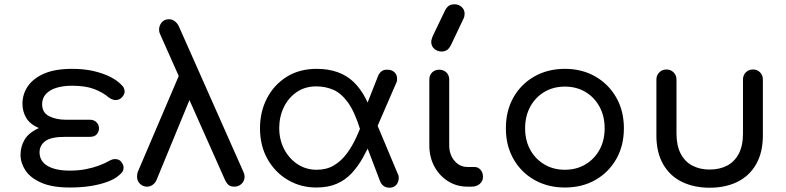

<svg xmlns="http://www.w3.org/2000/svg" viewBox="-20 -873 3678 898"><path d="M306 4Q224 4 173 -18.5Q122 -41 99 -76Q76 -111 76 -149Q76 -188 95.5 -220.5Q115 -253 162 -274Q120 -292 102.5 -322Q85 -352 85 -387Q85 -433 110.5 -470Q136 -507 187 -529Q238 -551 317 -551Q374 -551 418.5 -540.5Q463 -530 495.5 -513.5Q528 -497 546 -478Q557 -468 560 -459.5Q563 -451 563 -445Q563 -432 551 -418.5Q539 -405 520 -405Q515 -405 506 -408Q497 -411 489 -417Q461 -441 420.5 -456.5Q380 -472 317 -472Q276 -472 244.5 -462.5Q213 -453 195 -433.5Q177 -414 177 -386Q177 -346 210 -329.5Q243 -313 288 -313H400Q420 -313 431.5 -301Q443 -289 443 -273Q443 -258 433 -245.5Q423 -233 400 -233H286Q217 -233 191 -212.5Q165 -192 165 -161Q165 -119 202.5 -97Q240 -75 306 -75Q346 -75 380 -81.5Q414 -88 441 -98Q468 -108 484 -117Q496 -124 503.5 -126.5Q511 -129 518 -129Q538 -129 548 -115Q558 -101 558 -90Q558 -78 553 -70Q548 -62 534 -51Q517 -36 484.5 -23.5Q452 -11 407 -3.5Q362 4 306 4Z M1076 0Q1058 0 1049 -8Q1040 -16 1033 -30L728 -715Q726 -720 725 -724.5Q724 -729 724 -733Q724 -754 736.5 -768.5Q749 -783 770 -783Q785 -783 797 -774Q809 -765 816 -751L1119 -68Q1124 -57 1124 -47Q1124 -27 1110 -13.5Q1096 0 1076 0ZM668 0Q648 0 634.5 -13.5Q621 -27 621 -47Q621 -58 624 -68L858 -616L902 -492L712 -31Q706 -17 694 -8.5Q682 0 668 0Z M1459 4Q1387 4 1327 -31Q1267 -66 1231.5 -128.5Q1196 -191 1196 -273Q1196 -350 1228.5 -413Q1261 -476 1320.5 -513.5Q1380 -551 1461 -551Q1570 -551 1634 -489.5Q1698 -428 1727 -312L1665 -266Q1639 -350 1607.5 -393.5Q1576 -437 1539 -453Q1502 -469 1459 -469Q1407 -469 1368 -442.5Q1329 -416 1307.5 -371.5Q1286 -327 1286 -274Q1286 -219 1309.5 -174.5Q1333 -130 1372.5 -104.5Q1412 -79 1461 -79Q1507 -79 1541 -99Q1575 -119 1601 -153.5Q1627 -188 1647 -232Q1667 -276 1685 -323L1723 -227Q1701 -178 1677.5 -136Q1654 -94 1624.5 -62.5Q1595 -31 1555 -13.5Q1515 4 1459 4ZM1803 5Q1769 5 1757 -27L1662 -277L1728 -328L1842 -56Q1844 -53 1844.5 -48.5Q1845 -44 1845 -42Q1845 -22 1834 -9Q1823 4 1803 5ZM1716 -215 1661 -296 1748 -517Q1754 -532 1765 -540Q1776 -548 1793 -547Q1813 -547 1826 -534Q1839 -521 1837 -500Q1837 -498 1836.5 -494Q1836 -490 1834 -487Z M2167 0Q2116 0 2075.5 -25.5Q2035 -51 2011.5 -94.5Q1988 -138 1988 -194V-501Q1988 -521 2001 -534Q2014 -547 2034 -547Q2055 -547 2068 -534Q2081 -521 2081 -501V-194Q2081 -150 2105.5 -121Q2130 -92 2167 -92H2199Q2216 -92 2227.5 -79Q2239 -66 2239 -46Q2239 -26 2224 -13Q2209 0 2186 0ZM2045 -632Q2026 -632 2011.5 -644.5Q1997 -657 1997 -676Q1997 -682 1998.5 -688Q2000 -694 2003 -702L2059 -819Q2068 -838 2078.5 -845.5Q2089 -853 2106 -853Q2125 -853 2139 -840.5Q2153 -828 2153 -809Q2153 -804 2152 -798Q2151 -792 2148 -786L2090 -664Q2080 -644 2069 -638Q2058 -632 2045 -632Z M2622 4Q2542 4 2479.5 -31.5Q2417 -67 2381.5 -129.5Q2346 -192 2346 -273Q2346 -355 2381.5 -417.5Q2417 -480 2479.5 -515.5Q2542 -551 2622 -551Q2702 -551 2764 -515.5Q2826 -480 2862 -417.5Q2898 -355 2898 -273Q2898 -192 2862.5 -129.5Q2827 -67 2765 -31.5Q2703 4 2622 4ZM2622 -79Q2676 -79 2718 -104Q2760 -129 2784 -172.5Q2808 -216 2808 -273Q2808 -330 2784 -374Q2760 -418 2718 -443Q2676 -468 2622 -468Q2568 -468 2526 -443Q2484 -418 2460 -374Q2436 -330 2436 -273Q2436 -216 2460 -172.5Q2484 -129 2526 -104Q2568 -79 2622 -79Z M3299 5Q3226 5 3169.5 -22.5Q3113 -50 3081.5 -105Q3050 -160 3050 -240V-501Q3050 -521 3063.5 -534.5Q3077 -548 3097 -548Q3117 -548 3130.5 -534.5Q3144 -521 3144 -501V-249Q3144 -192 3163.5 -154.5Q3183 -117 3218 -98.5Q3253 -80 3299 -80Q3346 -80 3381 -98.5Q3416 -117 3435.5 -154.5Q3455 -192 3455 -249V-501Q3455 -521 3468 -534.5Q3481 -548 3502 -548Q3522 -548 3535 -534.5Q3548 -521 3548 -501V-240Q3548 -160 3516.5 -105Q3485 -50 3429 -22.5Q3373 5 3299 5Z"/></svg>

Font: Comfortaa SemiBold
Style: Regular
Weight: 600
Designer: Johan Aakerlund
Foundry: Johan Aakerlund
Version: Version 3.104; ttfautohint (v1.8.1.43-b0c9)